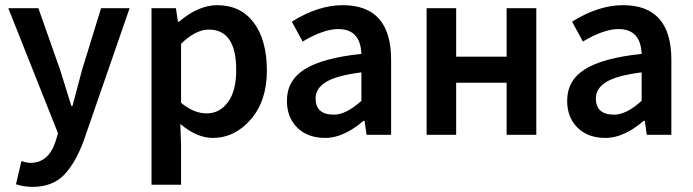

<svg xmlns="http://www.w3.org/2000/svg" viewBox="-20 -523 2689 745"><path d="M106 202.1Q71.8 202.1 42 191.9L63 102.1Q84 108.9 98.1 108.9Q168.9 108.9 195.8 24.9L205.1 -5.9L12.2 -491.2H128.9L213.9 -250Q220.7 -229 234.9 -182.6Q249 -136.2 256.8 -111.8H261.2Q289.1 -216.8 297.9 -250L372.1 -491.2H482.9L305.2 22Q272 111.8 227.1 157Q182.1 202.1 106 202.1Z M896.5 -252Q896.5 -407.7 790.5 -408.2Q738.8 -408.2 682.6 -353V-124Q731.9 -83 782.2 -83Q832.5 -83 864.7 -127Q897 -170.9 896.5 -252ZM567.9 193.8V-491.2H662.6L670.4 -439H674.8Q750 -502.9 822.8 -502.9Q913.6 -502.9 964.4 -435.5Q1015.1 -368.2 1015.6 -250Q1015.6 -131.8 953.6 -60.1Q891.6 11.7 805.7 12.2Q743.7 12.2 679.7 -42L682.6 40V193.8Z M1275.4 -78.1Q1323.2 -78.1 1382.3 -131.8V-242.2Q1286.1 -230 1245.4 -205.1Q1204.6 -180.2 1204.6 -141.1Q1204.6 -78.1 1275.4 -78.1ZM1093.3 -131.8Q1093.3 -210.9 1162.4 -254.4Q1231.4 -297.9 1382.3 -314Q1378.4 -410.2 1292.5 -410.2Q1235.4 -410.2 1154.3 -361.8L1112.3 -439Q1214.4 -502.9 1310.1 -502.9Q1497.6 -502.9 1497.6 -291V0H1402.3L1394.5 -54.2H1390.6Q1312.5 12.2 1242.9 12.2Q1173.3 12.2 1133.3 -27.8Q1093.3 -67.9 1093.3 -131.8Z M1635.3 0V-491.2H1750V-303.2H1945.8V-491.2H2061V0H1945.8V-202.1H1750V0Z M2362.8 -78.1Q2410.6 -78.1 2469.7 -131.8V-242.2Q2373.5 -230 2332.8 -205.1Q2292 -180.2 2292 -141.1Q2292 -78.1 2362.8 -78.1ZM2180.7 -131.8Q2180.7 -210.9 2249.8 -254.4Q2318.8 -297.9 2469.7 -314Q2465.8 -410.2 2379.9 -410.2Q2322.8 -410.2 2241.7 -361.8L2199.7 -439Q2301.8 -502.9 2397.5 -502.9Q2585 -502.9 2585 -291V0H2489.7L2481.9 -54.2H2478Q2399.9 12.2 2330.3 12.2Q2260.7 12.2 2220.7 -27.8Q2180.7 -67.9 2180.7 -131.8Z"/></svg>

Font: SourceSansPro-Semibold
Style: Regular
Weight: 600
Designer: Paul D. Hunt
Foundry: Adobe Systems Incorporated
Version: Version 2.020;PS 2.0;hotconv 1.0.86;makeotf.lib2.5.63406